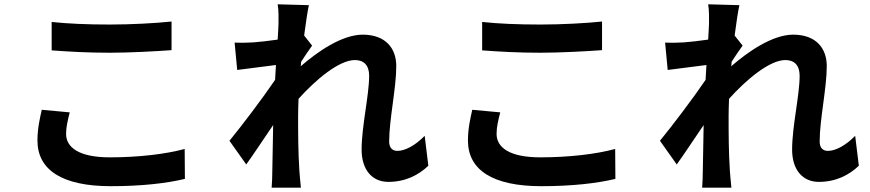

<svg xmlns="http://www.w3.org/2000/svg" viewBox="-20 -827 4040 892"><path d="M220 -593C301 -587 387 -582 491 -582C585 -582 708 -589 777 -594V-727C701 -719 588 -713 490 -713C386 -713 294 -717 220 -725V-593ZM174 -317C166 -280 154 -232 154 -174C154 -38 268 38 495 38C634 38 753 25 839 4L838 -135C750 -111 624 -96 490 -96C347 -96 287 -142 287 -205C287 -238 295 -269 304 -305L174 -317Z M1953 -196C1909 -151 1862 -126 1826 -126C1801 -126 1788 -143 1788 -169C1788 -272 1821 -417 1821 -520C1821 -603 1771 -666 1665 -666C1569 -666 1455 -587 1377 -519C1378 -526 1379 -533 1379 -540C1396 -566 1417 -598 1430 -615L1393 -662C1401 -724 1409 -775 1415 -803L1270 -807C1275 -777 1274 -747 1274 -719C1274 -708 1272 -680 1270 -643C1228 -637 1185 -632 1156 -630C1121 -628 1098 -628 1070 -629L1082 -502C1138 -509 1214 -519 1262 -525L1258 -456C1202 -373 1102 -241 1046 -173L1124 -63C1158 -110 1206 -183 1249 -246C1247 -162 1247 -105 1245 -28C1245 -12 1244 24 1242 45H1378C1376 23 1372 -13 1371 -31C1365 -124 1365 -207 1365 -288C1365 -313 1366 -340 1367 -368C1447 -457 1555 -548 1629 -548C1670 -548 1695 -524 1695 -475C1695 -385 1660 -240 1660 -132C1660 -37 1710 18 1784 18C1864 18 1925 -14 1970 -57Z M2220 -593C2301 -587 2387 -582 2491 -582C2585 -582 2708 -589 2777 -594V-727C2701 -719 2588 -713 2490 -713C2386 -713 2294 -717 2220 -725V-593ZM2174 -317C2166 -280 2154 -232 2154 -174C2154 -38 2268 38 2495 38C2634 38 2753 25 2839 4L2838 -135C2750 -111 2624 -96 2490 -96C2347 -96 2287 -142 2287 -205C2287 -238 2295 -269 2304 -305L2174 -317Z M3953 -196C3909 -151 3862 -126 3826 -126C3801 -126 3788 -143 3788 -169C3788 -272 3821 -417 3821 -520C3821 -603 3771 -666 3665 -666C3569 -666 3455 -587 3377 -519C3378 -526 3379 -533 3379 -540C3396 -566 3417 -598 3430 -615L3393 -662C3401 -724 3409 -775 3415 -803L3270 -807C3275 -777 3274 -747 3274 -719C3274 -708 3272 -680 3270 -643C3228 -637 3185 -632 3156 -630C3121 -628 3098 -628 3070 -629L3082 -502C3138 -509 3214 -519 3262 -525L3258 -456C3202 -373 3102 -241 3046 -173L3124 -63C3158 -110 3206 -183 3249 -246C3247 -162 3247 -105 3245 -28C3245 -12 3244 24 3242 45H3378C3376 23 3372 -13 3371 -31C3365 -124 3365 -207 3365 -288C3365 -313 3366 -340 3367 -368C3447 -457 3555 -548 3629 -548C3670 -548 3695 -524 3695 -475C3695 -385 3660 -240 3660 -132C3660 -37 3710 18 3784 18C3864 18 3925 -14 3970 -57Z"/></svg>

Font: Noto Sans CJK KR Bold
Style: Regular
Weight: 700
Designer: Ryoko NISHIZUKA (kana & ideographs); Paul D. Hunt (Latin, Greek & Cyrillic); Wenlong ZHANG (bopomofo); Sandoll Communica
Foundry: Adobe Systems Incorporated
Version: Version 1.004;PS 1.004;hotconv 1.0.82;makeotf.lib2.5.63406